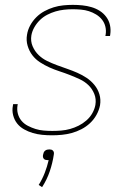

<svg xmlns="http://www.w3.org/2000/svg" viewBox="-20 -548 540 789"><path d="M194 8Q173 8 153 6Q133 4 114.5 -1.5Q96 -7 79 -16.5Q62 -26 50.5 -40.5Q39 -55 34 -74.5Q29 -94 33 -114L34 -120H53L52 -115Q49 -97 53.5 -80.5Q58 -64 68.5 -51.5Q79 -39 94.5 -31Q110 -23 126 -18Q142 -13 159.5 -11.5Q177 -10 195 -10Q213 -10 231.5 -11.5Q250 -13 268 -18Q286 -23 303 -31.5Q320 -40 335 -53Q350 -66 359.5 -83Q369 -100 372 -117Q376 -141 367.5 -162Q359 -183 343.5 -198Q328 -213 307.5 -222.5Q287 -232 266.5 -240Q246 -248 224.5 -255Q203 -262 183 -271Q163 -280 144.5 -292Q126 -304 113 -321Q100 -338 93.5 -360Q87 -382 91 -405Q94 -425 104 -443.5Q114 -462 129 -477Q144 -492 162.5 -502Q181 -512 200.5 -518Q220 -524 240 -526Q260 -528 279 -528Q299 -528 318.5 -526Q338 -524 356.5 -518.5Q375 -513 390.5 -503Q406 -493 417 -478Q428 -463 432 -444.5Q436 -426 433 -406L432 -400H413L414 -405Q417 -422 413 -438.5Q409 -455 399 -467.5Q389 -480 375 -488.5Q361 -497 345.5 -502Q330 -507 312.5 -508.5Q295 -510 278 -510Q261 -510 243 -508Q225 -506 208 -501Q191 -496 174.5 -487.5Q158 -479 144.5 -466Q131 -453 121.5 -436.5Q112 -420 109 -403Q105 -379 114 -358Q123 -337 138.5 -322Q154 -307 173.5 -297.5Q193 -288 214.5 -280Q236 -272 256.5 -265Q277 -258 297.5 -249Q318 -240 336 -228Q354 -216 368 -199Q382 -182 388.5 -160.5Q395 -139 391 -115Q387 -95 376.5 -76Q366 -57 350 -42Q334 -27 314.5 -17Q295 -7 275 -1.5Q255 4 234.5 6Q214 8 194 8ZM153 221 139 212Q154 188 164 162Q174 136 180 110H176Q172 110 167.5 109Q163 108 160 104.5Q157 101 156.5 96.5Q156 92 157 88Q158 83 159.5 79Q161 75 165 71.5Q169 68 174 67Q179 66 183 66Q187 66 191 67Q195 68 198 71.5Q201 75 201.5 79Q202 83 201 88Q196 122 184.5 156Q173 190 153 221Z"/></svg>

Font: Iosevka Thin Oblique
Style: Regular
Weight: 100
Italic angle: -9°
Monospace: yes
Designer: Belleve Invis
Foundry: Belleve Invis
Version: Version 32.5.0; ttfautohint (v1.8.4)